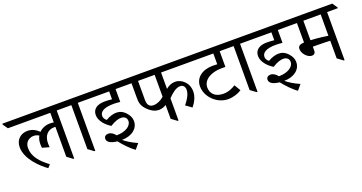

<svg xmlns="http://www.w3.org/2000/svg" viewBox="-80 -1291 3971 2106"><g transform="rotate(-20 1905.5 -238.0)"><path d="M267 8 298 -27C203 -97 133 -174 133 -275C133 -342 180 -380 236 -380C259 -380 279 -373 297 -362C283 -337 275 -307 275 -272C275 -255 275 -246 278 -226L360 -203C358 -216 357 -231 357 -251C357 -333 402 -392 482 -392C486 -392 491 -392 495 -391V-42L560 6H570V-555H695V-564L655 -623H-40V-612L0 -555H495V-443C483 -446 467 -447 450 -447C402 -447 356 -429 323 -396C288 -430 245 -455 191 -455C115 -455 50 -405 50 -314C50 -177 188 -47 267 8Z M806 6H816V-555H941V-564L901 -623H615V-613L655 -555H741V-42Z M1237 147 1288 86C1217 55 1165 21 1133 -7C1249 -7 1327 -70 1327 -156C1327 -192 1313 -225 1283 -258C1247 -297 1213 -309 1173 -309C1143 -309 1096 -298 1051 -270C1031 -284 1018 -304 1018 -327C1018 -373 1061 -410 1179 -410C1205 -410 1227 -408 1257 -405V-555H1401V-564L1361 -623H861V-612L901 -555H1182V-463C1145 -467 1121 -468 1097 -468C1005 -468 955 -428 955 -360C955 -289 1020 -224 1076 -191C1135 -229 1177 -238 1204 -238C1239 -238 1270 -219 1270 -179C1270 -120 1198 -74 1095 -74C1071 -105 1043 -123 1013 -123C985 -123 964 -107 964 -80C964 -44 1001 -17 1080 -9C1123 45 1185 112 1237 147Z M1629 -177C1659 -177 1690 -188 1713 -203V-42L1778 6H1788V-254C1827 -294 1880 -343 1932 -343C1965 -343 1987 -319 1987 -282C1987 -223 1943 -164 1912 -126L1981 -76C2017 -117 2049 -181 2049 -237C2049 -292 2031 -331 2001 -361C1973 -389 1938 -407 1894 -407C1853 -407 1818 -389 1788 -364V-555H2126V-564L2086 -623H1321V-612L1361 -555H1443V-402C1443 -334 1443 -293 1506 -233C1535 -205 1577 -177 1629 -177ZM1519 -331V-555H1713V-300C1676 -266 1630 -246 1591 -246C1555 -246 1519 -260 1519 -331Z M2382 -28C2441 -28 2503 -49 2540 -75L2496 -148C2462 -126 2415 -102 2351 -102C2257 -102 2208 -156 2208 -227C2208 -312 2298 -372 2430 -372C2441 -372 2451 -372 2472 -371V-555H2589V-564L2550 -623H2046V-612L2086 -555H2398V-429C2381 -430 2363 -431 2346 -431C2223 -431 2137 -367 2137 -265C2137 -140 2254 -28 2382 -28Z M2700 6H2710V-555H2835V-564L2795 -623H2509V-613L2549 -555H2635V-42Z M3131 147 3182 86C3111 55 3059 21 3027 -7C3143 -7 3221 -70 3221 -156C3221 -192 3207 -225 3177 -258C3141 -297 3107 -309 3067 -309C3037 -309 2990 -298 2945 -270C2925 -284 2912 -304 2912 -327C2912 -373 2955 -410 3073 -410C3099 -410 3121 -408 3151 -405V-555H3295V-564L3255 -623H2755V-612L2795 -555H3076V-463C3039 -467 3015 -468 2991 -468C2899 -468 2849 -428 2849 -360C2849 -289 2914 -224 2970 -191C3029 -229 3071 -238 3098 -238C3133 -238 3164 -219 3164 -179C3164 -120 3092 -74 2989 -74C2965 -105 2937 -123 2907 -123C2879 -123 2858 -107 2858 -80C2858 -44 2895 -17 2974 -9C3017 45 3079 112 3131 147Z M3408 -162C3433 -162 3449 -176 3449 -208V-252C3455 -252 3461 -252 3467 -252C3547 -252 3622 -249 3651 -248V-42L3716 6H3726V-555H3851V-564L3811 -623H3215V-612L3255 -555H3374V-328C3335 -326 3302 -318 3302 -277C3302 -223 3357 -162 3408 -162ZM3449 -327V-555H3651V-306C3626 -310 3542 -323 3449 -327Z"/></g></svg>

Font: Noto Serif Devanagari
Style: Regular
Weight: 400
Designer: Universal Thirst, Indian Type Foundry and the Monotype Design Team
Foundry: Monotype Imaging Inc.
Version: Version 2.004